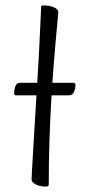

<svg xmlns="http://www.w3.org/2000/svg" viewBox="-20 -672 330 705"><path d="M149 13Q140 13 131 11.5Q122 10 114 6.5Q106 3 101 -2Q96 -7 96 -14Q96 -17 97.5 -46.5Q99 -76 102 -125Q105 -174 108.5 -233.5Q112 -293 116 -355.5Q120 -418 123 -475.5Q126 -533 128 -577.5Q130 -622 131 -645Q131 -649 132.5 -650.5Q134 -652 141 -652Q150 -652 159 -650.5Q168 -649 176 -646Q184 -643 189 -638Q194 -633 194 -626Q194 -623 191.5 -597Q189 -571 185 -527.5Q181 -484 176.5 -426Q172 -368 168 -298.5Q164 -229 161.5 -152.5Q159 -76 159 5Q159 9 157 11Q155 13 149 13ZM39 -322Q35 -322 33.5 -323.5Q32 -325 32 -330Q32 -343 36.5 -355.5Q41 -368 54 -368H249Q253 -368 255 -366.5Q257 -365 257 -360Q257 -347 251.5 -334.5Q246 -322 234 -322Z"/></svg>

Font: Briem Hand Thin
Style: Regular
Weight: 100
Designer: Gunnlaugur SE Briem, Eben Sorkin
Foundry: Sorkin Type Co.
Version: Version 1.003